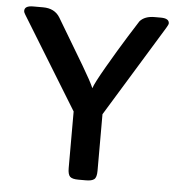

<svg xmlns="http://www.w3.org/2000/svg" viewBox="-51 -742 737 790"><g transform="rotate(5 318.0 -347.0)"><path d="M19 -672.9Q19 -693.8 54.2 -693.8H95.2Q143.1 -693.8 165 -658.2L277.8 -469.2Q314 -408.2 326.2 -379.9Q332 -399.9 374 -472.4Q416 -544.9 454.1 -606Q492.2 -667 495.1 -670.9Q515.1 -693.8 556.2 -693.8H581.1Q616.2 -693.8 616.2 -672.9Q616.2 -668 606.9 -652.8L377 -276.9V-43Q377 -16.1 366.9 -8.1Q356.9 0 333 0H301.8Q275.9 0 266.8 -9Q257.8 -18.1 257.8 -43.9V-277.8L24.9 -657.2Q19 -666 19 -672.9Z"/></g></svg>

Font: CMU Sans Serif Demi Condensed
Style: DemiCondensed
Weight: 600
Width: 3
Version: Version 0.7.0